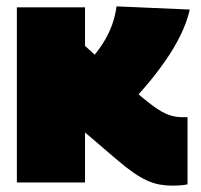

<svg xmlns="http://www.w3.org/2000/svg" viewBox="-20 -573 631 603"><path d="M520 10Q500 10 481 6.5Q462 3 442 -6Q422 -15 399.5 -30.5Q377 -46 350 -69L247 -157V0H33V-550H247V-429L393 -296Q436 -258 464 -238Q492 -218 512 -211.5Q532 -205 551 -205Q556 -205 560 -205Q564 -205 569 -205V6Q559 8 547.5 9Q536 10 520 10ZM374 -232 194 -313Q233 -350 260 -380.5Q287 -411 304.5 -439Q322 -467 332 -495Q342 -523 346 -553L576 -543Q567 -503 546.5 -461.5Q526 -420 497.5 -379.5Q469 -339 437 -301.5Q405 -264 374 -232Z"/></svg>

Font: Georama ExtraCondensed Thin Black
Style: Regular
Weight: 900
Version: Version 1.001